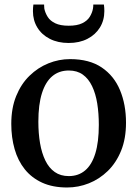

<svg xmlns="http://www.w3.org/2000/svg" viewBox="-20 -820 608 851"><path d="M30 -271Q30 -341 51.8 -394.5Q73.5 -448 110.8 -484.2Q148 -520.5 194.5 -539.2Q241 -558 290.5 -558Q376 -558 430.8 -521Q485.5 -484 512 -420.2Q538.5 -356.5 538.5 -276Q538.5 -205.5 516.8 -152Q495 -98.5 457.8 -62.2Q420.5 -26 374 -7.5Q327.5 11 277.5 11Q214 11 167.2 -10.2Q120.5 -31.5 90 -69.5Q59.5 -107.5 44.8 -159Q30 -210.5 30 -271ZM285 -39.5Q327.5 -39.5 357.2 -64.5Q387 -89.5 402.5 -140Q418 -190.5 418 -266.5Q418 -317.5 411 -361.2Q404 -405 388.2 -438Q372.5 -471 347.2 -489.2Q322 -507.5 285 -507.5Q242 -507.5 212 -482.5Q182 -457.5 166 -407.2Q150 -357 150 -280.5Q150 -229 157.5 -185.2Q165 -141.5 181 -108.5Q197 -75.5 222.8 -57.5Q248.5 -39.5 285 -39.5ZM284.5 -629.5Q236.5 -629.5 200.8 -647.8Q165 -666 145.5 -698Q126 -730 126 -770.5Q126 -778 126.5 -785.8Q127 -793.5 128 -800H175.5Q175.5 -796 175.8 -791.5Q176 -787 176.5 -781.5Q180.5 -762.5 191.5 -745Q202.5 -727.5 225 -716.8Q247.5 -706 284.5 -706Q321.5 -706 344 -716.8Q366.5 -727.5 377.5 -745Q388.5 -762.5 392 -781.5Q393 -786.5 393.2 -791.2Q393.5 -796 393.5 -800H440.5Q441.5 -793.5 442 -785.8Q442.5 -778 442.5 -771Q442.5 -730 422.8 -698Q403 -666 367.5 -647.8Q332 -629.5 284.5 -629.5Z"/></svg>

Font: Merriweather 48pt Medium
Style: Regular
Weight: 500
Version: Version 2.100